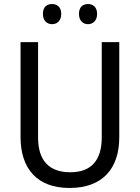

<svg xmlns="http://www.w3.org/2000/svg" viewBox="-20 -923 694 953"><path d="M193 -854C193 -820 213 -803 239 -803C263 -803 284 -820 284 -854C284 -888 263 -903 239 -903C213 -903 193 -889 193 -854ZM372 -854C372 -820 392 -803 417 -803C441 -803 462 -820 462 -854C462 -888 441 -903 417 -903C392 -903 372 -889 372 -854ZM572 -242V-714H485V-241C485 -132 437 -68 329 -68C223 -68 169 -127 169 -240V-714H82V-243C82 -84 166 10 325 10C492 10 572 -89 572 -242Z"/></svg>

Font: Noto Sans Devanagari UI SemiCondensed
Style: Regular
Weight: 400
Width: 4
Designer: Jelle Bosma - Monotype Design Team
Foundry: Monotype Imaging Inc.
Version: Version 2.004